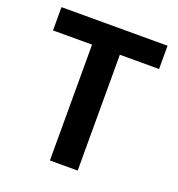

<svg xmlns="http://www.w3.org/2000/svg" viewBox="-134 -851 892 961"><g transform="rotate(20 312.5 -370.5)"><path d="M238 0V-617H30V-741H595V-617H386V0Z"/></g></svg>

Font: Noto Sans KR
Style: Bold
Weight: 700
Designer: Ryoko NISHIZUKA  (kana, bopomofo & ideographs); Paul D. Hunt (Latin, Greek & Cyrillic); Sandoll Communications , Soo-you
Foundry: Adobe
Version: Version 2.004-H2;hotconv 1.0.118;makeotfexe 2.5.65603